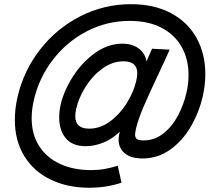

<svg xmlns="http://www.w3.org/2000/svg" viewBox="-20 -719 1034 909"><path d="M50.3 -151.4Q50.3 -206.1 63.5 -261.7Q91.8 -383.8 169.4 -483.9Q247.1 -584 359.6 -641.6Q472.2 -699.2 600.6 -699.2Q710.4 -699.2 790 -656.5Q869.6 -613.8 910.9 -538.6Q952.1 -463.4 952.1 -368.2Q952.1 -317.4 939.5 -260.7Q921.4 -184.6 882.3 -117.9Q843.3 -51.3 784.9 -10Q726.6 31.2 654.8 31.2Q600.6 31.2 571 7.1Q541.5 -17.1 541.5 -58.6Q541.5 -75.2 546.9 -95.2Q510.7 -60.5 468.8 -43.7Q426.8 -26.9 385.7 -26.9Q323.2 -26.9 291.7 -64.2Q260.3 -101.6 260.3 -163.1Q260.3 -192.9 267.6 -225.1Q282.7 -290.5 325.7 -357.4Q368.7 -424.3 430.2 -468.3Q491.7 -512.2 559.1 -512.2Q607.4 -512.2 637.9 -488.5Q668.5 -464.8 673.3 -427.7L699.7 -488.3L783.2 -483.9Q768.1 -448.7 729.5 -366.7Q686.5 -276.4 660.2 -214.8Q633.8 -153.3 623.5 -108.4Q619.6 -91.3 619.6 -81.5Q619.6 -66.4 628.7 -60.3Q637.7 -54.2 659.2 -54.2Q712.4 -54.2 754.2 -87.6Q795.9 -121.1 823 -172.6Q850.1 -224.1 862.8 -280.3Q872.6 -321.3 872.6 -364.3Q872.6 -438.5 840.3 -496.3Q808.1 -554.2 745.4 -587.2Q682.6 -620.1 594.2 -620.1Q485.4 -620.1 390.4 -570.6Q295.4 -521 230 -435.5Q164.6 -350.1 140.6 -246.1Q129.9 -201.2 129.9 -159.7Q129.9 -82 166 -26.6Q202.1 28.8 265.6 57.6Q329.1 86.4 410.6 86.4Q444.8 86.4 474.6 81.1Q504.4 75.7 537.6 65.9L555.2 146Q482.9 169.9 402.8 169.9Q299.8 169.9 220 131.3Q140.1 92.8 95.2 20.3Q50.3 -52.2 50.3 -151.4ZM625 -335.9Q629.9 -357.9 629.9 -372.1Q629.9 -428.7 564.9 -428.7Q511.7 -428.7 464.6 -394.3Q417.5 -359.9 385 -307.9Q352.5 -255.9 340.8 -204.6Q336.4 -185.1 336.4 -168.9Q336.4 -109.9 401.9 -109.9Q454.6 -109.9 501.5 -144.5Q548.3 -179.2 580.8 -231.9Q613.3 -284.7 625 -335.9Z"/></svg>

Font: Acari Sans Medium
Style: Italic
Weight: 500
Italic angle: -13°
Designer: Alfredo Marco Pradil and Stefan Peev
Foundry: Hanken Design Co.
Version: Version 1.045